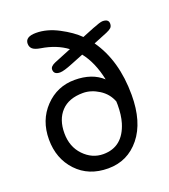

<svg xmlns="http://www.w3.org/2000/svg" viewBox="-141 -871 865 980"><g transform="rotate(-20 292.0 -381.0)"><path d="M434.1 -281.7 433.6 -299.8Q416.5 -345.2 374 -372.1Q331.5 -398.9 287.6 -398.9Q210.4 -398.9 169.7 -355.5Q128.9 -312 128.9 -238Q128.9 -164.1 174.3 -116.9Q219.7 -69.8 280.3 -69.8Q386.7 -69.8 421.9 -185.5Q434.1 -226.1 434.1 -281.7ZM215.3 -537.1Q181.2 -537.1 181.2 -564.9Q181.2 -582 209 -593.8L302.2 -631.8Q246.1 -673.8 163.6 -687Q133.3 -691.9 121.1 -702.6Q108.9 -713.4 108.9 -731.4Q108.9 -769 167.7 -769Q226.6 -769 288.8 -736.3Q351.1 -703.6 388.2 -666.5L451.2 -691.9Q494.1 -709 507.3 -709Q540 -709 540 -684.1Q540 -669.9 532 -662.1Q523.9 -654.3 505.4 -646.5L430.7 -616.2Q518.6 -491.7 518.6 -304.7Q518.6 -158.2 451.7 -75.4Q384.8 7.3 279.1 7.3Q173.3 7.3 108.6 -61.5Q43.9 -130.4 43.9 -234.6Q43.9 -338.9 109.6 -407.5Q175.3 -476.1 270.3 -476.1Q365.2 -476.1 420.9 -424.3Q400.4 -522.5 351.6 -584L285.6 -557.6Q235.4 -537.1 215.3 -537.1Z"/></g></svg>

Font: Oldenburg
Style: Regular
Weight: 400
Designer: Nicole Fally
Foundry: Nicole Fally
Version: Version 1.001